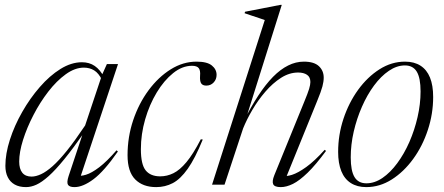

<svg xmlns="http://www.w3.org/2000/svg" viewBox="-20 -755 1816 785"><path d="M260.5 -35 321.5 -218H327.5Q279.5 -149 243.2 -104.5Q207 -60 179 -35Q151 -10 129 0Q107 10 86.5 10Q59 10 40.2 -0.5Q21.5 -11 11.8 -30.5Q2 -50 2 -77Q2 -126.5 20.5 -184Q39 -241.5 70.8 -297.2Q102.5 -353 142.8 -399.2Q183 -445.5 227.2 -473Q271.5 -500.5 315 -500.5Q345.5 -500.5 367.5 -485.2Q389.5 -470 405.5 -439.5L397 -428Q383.5 -456 365 -467.2Q346.5 -478.5 323 -478.5Q286.5 -478.5 249 -451.5Q211.5 -424.5 177.5 -380.5Q143.5 -336.5 116.8 -284.8Q90 -233 74.2 -183Q58.5 -133 58.5 -94.5Q58.5 -64.5 71.2 -48.8Q84 -33 109 -33Q126.5 -33 147.8 -42.8Q169 -52.5 195 -75.5Q221 -98.5 253.8 -139.2Q286.5 -180 328 -242L397 -448.5L417 -493H462.5L304.5 -18.5L292 -37.5Q308 -33.5 331.2 -40.5Q354.5 -47.5 385.8 -71.2Q417 -95 456.5 -140.5L462 -135.5Q405.5 -54.5 362.2 -22.2Q319 10 284.5 10Q264 10 258 0.5Q252 -9 260.5 -35Z M765 -486Q725 -486 687.8 -456Q650.5 -426 620.8 -376.8Q591 -327.5 573.5 -267Q556 -206.5 556 -145Q556 -82.5 575.8 -58.2Q595.5 -34 635 -34Q663 -34 689 -46.8Q715 -59.5 742.2 -92Q769.5 -124.5 801 -185.5L809 -184.5Q777.5 -107 747.5 -64.8Q717.5 -22.5 686.2 -6.2Q655 10 618.5 10Q564 10 532.8 -21.5Q501.5 -53 501.5 -120.5Q501.5 -195 524.5 -263.5Q547.5 -332 587.5 -386Q627.5 -440 678 -471.5Q728.5 -503 783.5 -503Q827 -503 846.2 -487.2Q865.5 -471.5 865.5 -449Q865.5 -430.5 853.5 -417.8Q841.5 -405 823.5 -405Q808.5 -405 802.5 -414.2Q796.5 -423.5 798 -445Q800 -467 792.5 -476.5Q785 -486 765 -486Z M974 -230 898 0H847L1062.5 -673Q1053.5 -676.5 1039.5 -681Q1025.5 -685.5 1010 -690.8Q994.5 -696 980 -701L982 -707L1126 -735H1132L985 -268L976 -259Q1006.5 -319 1036.2 -364.5Q1066 -410 1096.2 -440.8Q1126.5 -471.5 1158 -487.2Q1189.5 -503 1222.5 -503Q1264 -503 1283.8 -484.5Q1303.5 -466 1303.5 -437.5Q1303.5 -421.5 1298.2 -401.5Q1293 -381.5 1276.5 -341.5L1145.5 -19L1134.5 -36.5Q1149.5 -32.5 1174 -40.2Q1198.5 -48 1232.2 -72.2Q1266 -96.5 1307.5 -142.5L1313 -138Q1271 -81 1237.8 -48.8Q1204.5 -16.5 1177.8 -3.2Q1151 10 1128 10Q1102.5 10 1097 -1.8Q1091.5 -13.5 1101.5 -38.5L1224 -339Q1238.5 -374 1243.8 -391.5Q1249 -409 1249 -419.5Q1249 -440 1235.2 -449.2Q1221.5 -458.5 1199 -458.5Q1163 -458.5 1129 -436.8Q1095 -415 1065 -380.2Q1035 -345.5 1011.8 -305.8Q988.5 -266 974 -230Z M1636 -503Q1673.5 -503 1699.2 -486.5Q1725 -470 1738 -438Q1751 -406 1751 -358.5Q1751 -289.5 1729.2 -223.5Q1707.5 -157.5 1669.2 -105Q1631 -52.5 1581.8 -21.2Q1532.5 10 1477.5 10Q1440.5 10 1414.5 -6.5Q1388.5 -23 1375.5 -55.2Q1362.5 -87.5 1362.5 -134Q1362.5 -203.5 1384.2 -269.2Q1406 -335 1444.2 -387.8Q1482.5 -440.5 1531.8 -471.8Q1581 -503 1636 -503ZM1478 -5.5Q1511.5 -5.5 1543.8 -27.5Q1576 -49.5 1604.2 -87.8Q1632.5 -126 1653.8 -174.5Q1675 -223 1687.2 -276.2Q1699.5 -329.5 1699.5 -381Q1699.5 -436.5 1684 -462Q1668.5 -487.5 1635.5 -487.5Q1602.5 -487.5 1570 -465.5Q1537.5 -443.5 1509.2 -405.2Q1481 -367 1459.8 -318.5Q1438.5 -270 1426.2 -216.8Q1414 -163.5 1414 -111.5Q1414 -56.5 1429.5 -31Q1445 -5.5 1478 -5.5Z"/></svg>

Font: Newsreader 60pt Light
Style: Italic
Weight: 300
Italic angle: -17°
Designer: Hugues Gentile
Foundry: Production Type
Version: Version 1.003